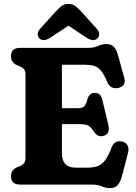

<svg xmlns="http://www.w3.org/2000/svg" viewBox="-20 -945 695 983"><path d="M36 -657.5Q36 -700 83.5 -700H429.5Q463 -700 482.2 -709.8Q501.5 -719.5 524.5 -719.5Q550.5 -719.5 563.5 -705Q576.5 -690.5 585.5 -658.5L617 -543.5Q622.5 -524.5 612.8 -511.2Q603 -498 585 -494.5Q568.5 -491 553.5 -497.2Q538.5 -503.5 529 -525Q513 -564.5 497 -583.2Q481 -602 461.5 -607.8Q442 -613.5 415 -613.5H297V-391H378.5Q402.5 -391 412 -401.5Q421.5 -412 427.5 -436.5Q437 -469 465 -469.5Q495.5 -470 503.5 -436L535 -304Q545 -261 512 -250Q482 -240 461.5 -270Q447 -293 433.2 -301.2Q419.5 -309.5 387 -309.5H297V-160Q297 -86.5 367.5 -86.5H425Q457 -86.5 479 -94.2Q501 -102 517.8 -124Q534.5 -146 551 -189.5Q566 -228.5 605 -220.5Q625 -216 633.2 -200.2Q641.5 -184.5 635 -161.5L604.5 -43Q595.5 -11.5 582.2 3.2Q569 18 542.5 18Q520.5 18 501 9Q481.5 0 449 0H83.5Q36 0 36 -42.5Q36 -73.5 65 -88L84 -95.5Q97 -101.5 103.8 -110.5Q110.5 -119.5 110.5 -137.5V-562.5Q110.5 -580.5 103.8 -589.5Q97 -598.5 84 -604.5L65 -612Q36 -626.5 36 -657.5ZM236.5 -751.5Q202.5 -730 182 -748Q174.5 -755 173.2 -768.8Q172 -782.5 185.5 -797.5L262 -882.5Q279.5 -901.5 293.8 -913.2Q308 -925 330.5 -925Q352.5 -925 367 -913.2Q381.5 -901.5 399 -882.5L475.5 -797.5Q489 -782.5 487.8 -769Q486.5 -755.5 478.5 -748Q458.5 -729.5 424 -751.5L330.5 -813.5Z"/></svg>

Font: Fraunces 72pt S100
Style: Bold
Weight: 700
Version: Version 1.000; ttfautohint (v1.8.3)